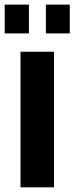

<svg xmlns="http://www.w3.org/2000/svg" viewBox="-26 -804 319 824"><path d="M-5.9 -660.6H98.1V-784.2H-5.9ZM170.9 -660.6H273.4V-784.2H170.9ZM62 0H205.6V-582H62Z"/></svg>

Font: Decalotype SemiBold
Style: Regular
Weight: 600
Designer: Alfredo Marco Pradil
Foundry: Alfredo Marco Pradil
Version: Version 1.0